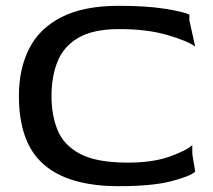

<svg xmlns="http://www.w3.org/2000/svg" viewBox="-20 -630 731 660"><path d="M388 10Q216 10 130.5 -64.5Q45 -139 45 -300Q45 -393 80 -462.5Q115 -532 191 -571Q267 -610 388 -610Q483 -610 546 -600Q609 -590 631 -580V-560L651 -470Q623 -490 554 -510Q485 -530 390 -530Q301 -530 250 -500.5Q199 -471 178 -419Q157 -367 157 -300Q157 -233 178.5 -181.5Q200 -130 256.5 -100.5Q313 -71 419 -71Q505 -71 562.5 -91.5Q620 -112 641 -131V-101L651 -40Q634 -24 568.5 -7Q503 10 388 10Z"/></svg>

Font: Red Rose
Style: Regular
Weight: 400
Designer: Jaikishan Patel
Version: Version 2.000; ttfautohint (v1.8.3)